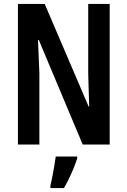

<svg xmlns="http://www.w3.org/2000/svg" viewBox="-20 -785 647 975"><path d="M537 -51H400L177 -582H173Q176 -524 177 -485.5Q178 -447 180 -413V-51H71V-765H207L430 -244H433Q431 -304 430 -340Q429 -376 428 -411V-765H537ZM372 20Q360 57 342 97Q324 137 305 170H236V158Q240 140 245.5 113.5Q251 87 255.5 59Q260 31 263 10H372Z"/></svg>

Font: Noto Sans Tamil UI ExtraCondensed SemiBold
Style: Regular
Weight: 600
Width: 2
Designer: Jelle Bosma - Monotype Design Team
Foundry: Monotype Imaging Inc.
Version: Version 2.004; ttfautohint (v1.8.4.7-5d5b)